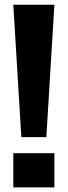

<svg xmlns="http://www.w3.org/2000/svg" viewBox="-20 -798 288 817"><path d="M36.6 -777.8H211.4L177.2 -214.4H70.8ZM36.6 -0.5V-146H211.4V-0.5Z"/></svg>

Font: Anton
Style: Regular
Weight: 400
Foundry: vernon adams
Version: Version 1.000